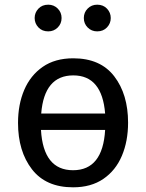

<svg xmlns="http://www.w3.org/2000/svg" viewBox="-20 -788 624 820"><path d="M292 12Q176 12 116.5 -65Q57 -142 57 -263Q57 -342 83.5 -404Q110 -466 162.5 -502.5Q215 -539 293 -539Q409 -539 468 -462Q527 -385 527 -264Q527 -185 500.5 -122.5Q474 -60 421.5 -24Q369 12 292 12ZM429 -303Q416 -466 293 -466Q169 -466 156 -303ZM292 -61Q419 -61 429 -233H155Q165 -61 292 -61ZM186 -654Q160 -654 144 -671Q128 -688 128 -711Q128 -734 144 -751Q160 -768 186 -768Q210 -768 226.5 -751.5Q243 -735 243 -711Q243 -687 226.5 -670.5Q210 -654 186 -654ZM395 -654Q371 -654 354.5 -670.5Q338 -687 338 -711Q338 -735 354.5 -751.5Q371 -768 395 -768Q421 -768 437 -751Q453 -734 453 -711Q453 -688 437 -671Q421 -654 395 -654Z"/></svg>

Font: Trujillo
Style: Regular
Weight: 400
Designer: Fira Sans original fonts by bBox Type GmbH, Carrois Corporate GbR, & Edenspiekermann AG / Changes by Cristiano Sobral
Foundry: Fira Sans original fonts by bBox Type GmbH, Carrois Corporate GbR, & Edenspiekermann AG / Changes by Cristiano Sobral
Version: Version 4.301;October 17, 2021;FontCreator 14.0.0.2814 64-bi